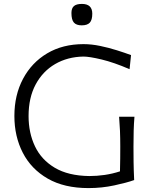

<svg xmlns="http://www.w3.org/2000/svg" viewBox="-20 -951 774 981"><path d="M432 10Q308 10 223.8 -38.5Q139.5 -87 96.5 -170.5Q53.5 -254 53.5 -358.5Q53.5 -465.5 97.8 -548.5Q142 -631.5 221.2 -678.5Q300.5 -725.5 406.5 -725.5Q448 -725.5 492.2 -716.2Q536.5 -707 577.5 -694Q618.5 -681 649.5 -669.5L642 -597.5Q562 -632 499.5 -647Q437 -662 406 -662Q325 -660.5 261.8 -623.8Q198.5 -587 162.2 -519.5Q126 -452 126 -358Q126 -272 158.8 -203.2Q191.5 -134.5 260 -93.8Q328.5 -53 436 -51.5Q475 -51.5 514.8 -57.2Q554.5 -63 593 -75.5Q594 -111 594.2 -141.2Q594.5 -171.5 594.5 -201.5Q594.5 -247.5 593 -283Q591.5 -318.5 588.5 -354.5H667Q664 -318.5 663 -283Q662 -247.5 662 -201.5Q662 -162.5 662.5 -122.8Q663 -83 665.5 -31Q628 -17.5 564.2 -3.8Q500.5 10 432 10ZM397.5 -821.5Q370 -821.5 357.5 -835.8Q345 -850 345 -884.5Q345 -909 357.8 -920Q370.5 -931 398.5 -931Q451.5 -931 451.5 -881Q451.5 -849 438.8 -835.2Q426 -821.5 397.5 -821.5Z"/></svg>

Font: Commissioner Flair Light
Style: Regular
Weight: 300
Designer: Kostas Bartsokas
Foundry: Kostas Bartsokas
Version: Version 1.000; ttfautohint (v1.8.3)